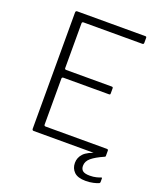

<svg xmlns="http://www.w3.org/2000/svg" viewBox="-163 -845 942 1119"><g transform="rotate(20 308.0 -286.0)"><path d="M110 -731Q110 -742 120 -742H543Q550 -742 550 -734V-703Q550 -694 541 -694H177Q167 -694 167 -685V-407Q167 -399 177 -399H459Q467 -399 467 -391V-359Q467 -355 465.5 -353Q464 -351 458 -351H177Q167 -351 167 -342V-57Q167 -48 177 -48H556Q565 -48 565 -40V-8Q565 -4 563 -2Q561 0 557 0H120Q110 0 110 -11V-731ZM409 92Q409 59 432.5 34Q456 9 519 -9L559 0Q509 22 484 43Q459 64 459 92Q459 113 472 123Q485 133 515 133Q538 133 555.5 128.5Q573 124 579 121Q588 117 588 124V146Q588 152 583 155Q572 160 550 165Q528 170 503 170Q454 170 431.5 148Q409 126 409 92Z"/></g></svg>

Font: Libre Franklin Thin ExtraLight
Style: Regular
Weight: 250
Version: Version 3.000